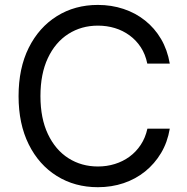

<svg xmlns="http://www.w3.org/2000/svg" viewBox="-20 -758 769 788"><path d="M381.8 10.3Q287.1 10.3 213.4 -35.6Q139.6 -81.5 97.9 -165.5Q56.2 -249.5 56.2 -363.3Q56.2 -478 97.9 -561.8Q139.6 -645.5 213.4 -691.7Q287.1 -737.8 381.8 -737.8Q437.5 -737.8 486.8 -721.4Q536.1 -705.1 575.4 -673.8Q614.7 -642.6 640.9 -598.1Q667 -553.7 676.8 -497.1H584.5Q576.7 -535.2 557.9 -564Q539.1 -592.8 511.7 -612.8Q484.4 -632.8 451.4 -642.8Q418.5 -652.8 381.8 -652.8Q314 -652.8 260.5 -618.7Q207 -584.5 176.5 -519.8Q146 -455.1 146 -363.3Q146 -272 176.8 -207.3Q207.5 -142.6 261 -108.6Q314.5 -74.7 381.8 -74.7Q418.5 -74.7 451.4 -85Q484.4 -95.2 511.5 -115Q538.6 -134.8 557.6 -163.6Q576.7 -192.4 585 -230H676.8Q667.5 -174.3 641.1 -130.1Q614.7 -85.9 575.7 -54.4Q536.6 -22.9 487.3 -6.3Q438 10.3 381.8 10.3Z"/></svg>

Font: Inter 18pt
Style: Regular
Weight: 400
Designer: Rasmus Andersson
Foundry: rsms
Version: Version 4.001;git-66647c0bb